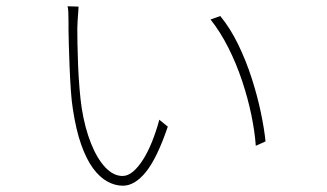

<svg xmlns="http://www.w3.org/2000/svg" viewBox="-20 -582 1040 611"><path d="M230 -561Q230 -557 229 -543.5Q228 -530 227 -515.5Q226 -501 226 -492Q226 -474 226.5 -442.5Q227 -411 228.5 -374Q230 -337 233 -301Q236 -265 240 -238Q250 -175 269.5 -126Q289 -77 315 -49.5Q341 -22 370 -22Q387 -22 403.5 -36Q420 -50 435.5 -74.5Q451 -99 464 -131.5Q477 -164 487 -201L514 -179Q480 -79 444.5 -35Q409 9 371 9Q346 9 321.5 -4.5Q297 -18 276 -46.5Q255 -75 238.5 -121.5Q222 -168 212 -234Q208 -258 205.5 -294Q203 -330 201.5 -368.5Q200 -407 199 -439.5Q198 -472 198 -489Q198 -497 198 -512Q198 -527 197.5 -541.5Q197 -556 195 -562ZM681 -531Q713 -492 738 -440.5Q763 -389 781 -333Q799 -277 810 -224.5Q821 -172 825 -132L794 -118Q791 -162 780 -215.5Q769 -269 750.5 -324.5Q732 -380 706.5 -430.5Q681 -481 650 -520Z"/></svg>

Font: Noto Sans KR Thin
Style: Regular
Weight: 100
Designer: Ryoko NISHIZUKA 西塚涼子 (kana, bopomofo & ideographs); Paul D. Hunt (Latin, Greek & Cyrillic); Sandoll Communications 산돌커뮤니
Foundry: Adobe
Version: Version 2.004-H2;hotconv 1.0.118;makeotfexe 2.5.65603